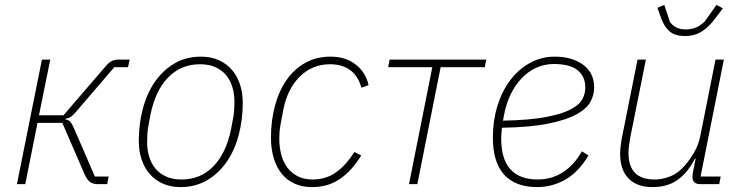

<svg xmlns="http://www.w3.org/2000/svg" viewBox="-20 -751 3029 783"><path d="M151 -508H185L139 -281H239L412 -482Q425 -497 436.5 -502.5Q448 -508 464 -508H509L502 -477H446L290 -295Q277 -280 269 -274.5Q261 -269 248 -267L247 -264Q260 -262 267 -254Q274 -246 283 -225L367 -31H423L417 0H380Q359 0 347 -9Q335 -18 326 -38L234 -250H133L83 0H49Z M716 12Q676 12 644.5 -2Q613 -16 591 -41Q569 -66 557.5 -100.5Q546 -135 546 -176Q546 -245 562.5 -307.5Q579 -370 611.5 -417Q644 -464 691 -492Q738 -520 800 -520Q840 -520 871.5 -506Q903 -492 925 -467Q947 -442 958.5 -407.5Q970 -373 970 -332Q970 -263 953.5 -200.5Q937 -138 904.5 -91Q872 -44 824.5 -16Q777 12 716 12ZM720 -19Q798 -19 850 -72.5Q902 -126 922 -223L931 -271Q934 -287 935 -303Q936 -319 936 -337Q936 -368 927.5 -396Q919 -424 902 -444.5Q885 -465 858.5 -477Q832 -489 796 -489Q718 -489 666 -435.5Q614 -382 594 -285L585 -237Q582 -221 581 -205Q580 -189 580 -171Q580 -139 588.5 -111.5Q597 -84 614 -63.5Q631 -43 657.5 -31Q684 -19 720 -19Z M1253 12Q1212 12 1180.5 -2.5Q1149 -17 1128 -43.5Q1107 -70 1096 -107Q1085 -144 1085 -189Q1085 -258 1101 -318.5Q1117 -379 1148 -424Q1179 -469 1224.5 -494.5Q1270 -520 1328 -520Q1390 -520 1431 -487.5Q1472 -455 1483 -404L1454 -393Q1441 -441 1408 -465Q1375 -489 1326 -489Q1253 -489 1202 -438Q1151 -387 1135 -301L1124 -243Q1121 -226 1120 -214.5Q1119 -203 1119 -186Q1119 -151 1127 -120.5Q1135 -90 1152 -67.5Q1169 -45 1194.5 -32Q1220 -19 1255 -19Q1309 -19 1350 -48Q1391 -77 1425 -131L1453 -117Q1417 -57 1368 -22.5Q1319 12 1253 12Z M1743 -477H1563L1569 -508H1963L1957 -477H1777L1682 0H1648Z M2171 12Q2083 12 2036.5 -38Q1990 -88 1990 -191Q1990 -259 2008.5 -319Q2027 -379 2060.5 -423.5Q2094 -468 2140.5 -494Q2187 -520 2243 -520Q2313 -520 2358 -487Q2403 -454 2403 -394Q2403 -365 2388.5 -337Q2374 -309 2333.5 -286Q2293 -263 2219 -247.5Q2145 -232 2027 -230Q2026 -222 2025 -208.5Q2024 -195 2024 -187Q2024 -101 2062 -60Q2100 -19 2172 -19Q2231 -19 2277 -49.5Q2323 -80 2353 -134L2380 -117Q2339 -49 2285.5 -18.5Q2232 12 2171 12ZM2239 -490Q2200 -490 2166.5 -474.5Q2133 -459 2106.5 -431Q2080 -403 2061.5 -364Q2043 -325 2035 -279L2031 -259Q2137 -261 2202.5 -273Q2268 -285 2304.5 -303.5Q2341 -322 2354 -345Q2367 -368 2367 -394Q2367 -439 2335.5 -464.5Q2304 -490 2239 -490Z M2614 -508 2550 -189Q2547 -172 2545 -155Q2543 -138 2543 -128Q2543 -19 2649 -19Q2681 -19 2713 -31.5Q2745 -44 2773 -76Q2792 -98 2810.5 -129Q2829 -160 2837 -202L2898 -508H2932L2837 -31H2919L2913 0H2837Q2804 0 2804 -29Q2804 -34 2804.5 -38.5Q2805 -43 2806 -49L2817 -104H2814Q2785 -47 2743.5 -17.5Q2702 12 2641 12Q2577 12 2543 -23.5Q2509 -59 2509 -123Q2509 -137 2511 -154.5Q2513 -172 2516 -188L2580 -508ZM2774 -604Q2734 -604 2712 -622Q2690 -640 2677 -675L2661 -719L2689 -731L2712 -662Q2733 -631 2776 -631Q2799 -631 2816.5 -638Q2834 -645 2853 -662L2902 -731L2928 -717L2896 -675Q2870 -640 2841 -622Q2812 -604 2774 -604Z"/></svg>

Font: IBM Plex Sans ExtLt
Style: Italic
Weight: 200
Italic angle: -11°
Designer: Mike Abbink, Paul van der Laan, Pieter van Rosmalen
Foundry: Bold Monday
Version: Version 3.005